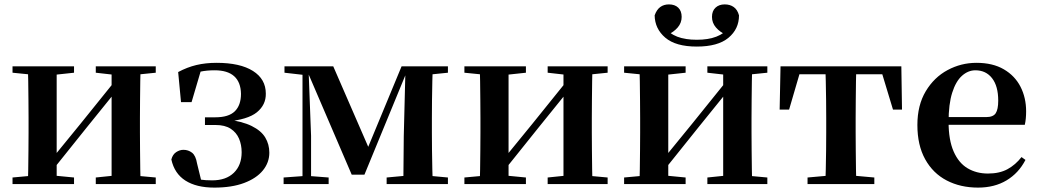

<svg xmlns="http://www.w3.org/2000/svg" viewBox="-20 -838 4728 874"><path d="M37 0V-30L146 -40H214L317 -30V0ZM416 0V-30L513 -40H580L689 -30V0ZM106 0Q108 -25 108.5 -67Q109 -109 109.5 -154.5Q110 -200 110 -235V-301Q110 -336 109.5 -381Q109 -426 108.5 -468.5Q108 -511 106 -536H238V0ZM210 -52 161 -78H186L346 -274L516 -485L564 -461H539L375 -258ZM488 0V-536H620Q619 -511 618.5 -468.5Q618 -426 617.5 -381Q617 -336 617 -301V-235Q617 -200 617.5 -154.5Q618 -109 618.5 -67Q619 -25 620 0ZM37 -507V-536H317V-507L215 -496H147ZM416 -507V-536H689V-507L581 -496H513Z M956 16Q874 16 824 -16Q774 -48 760 -112Q766 -135 782 -145.5Q798 -156 815 -156Q837 -156 854 -143Q871 -130 877 -94L899 -4L842 -35Q870 -24 892 -20.5Q914 -17 946 -17Q1009 -17 1044.5 -51.5Q1080 -86 1080 -145Q1080 -179 1068 -207Q1056 -235 1030 -252Q1004 -269 961 -269H913V-304H960Q1021 -304 1049 -331.5Q1077 -359 1077 -411Q1076 -464 1046 -491Q1016 -518 957 -518Q921 -518 893 -512Q865 -506 837 -491L896 -522L852 -373H804L791 -510Q832 -532 874 -542Q916 -552 966 -552Q1073 -552 1131.5 -515Q1190 -478 1190 -412Q1191 -361 1149.5 -327Q1108 -293 1007 -284L1008 -295Q1082 -286 1125.5 -264.5Q1169 -243 1187.5 -212Q1206 -181 1206 -143Q1206 -98 1176.5 -62Q1147 -26 1091 -5Q1035 16 956 16Z M1581 -43 1380 -511H1370V-536H1497L1667 -145H1646L1808 -536H1841V-512H1832L1639 -43ZM1816 0 1818 -218 1826 -536H1950Q1949 -511 1948 -468.5Q1947 -426 1946.5 -381Q1946 -336 1946 -301V-235Q1946 -200 1946.5 -154.5Q1947 -109 1948 -67Q1949 -25 1950 0ZM1271 0V-30L1367 -37H1386L1476 -30V0ZM1740 0V-30L1848 -40H1911L2019 -30V0ZM1275 -507V-536H1382V-496H1371ZM1357 0V-536H1384L1396 -220V0ZM1879 -496V-536H2019V-507L1911 -496Z M2094 0V-30L2203 -40H2271L2374 -30V0ZM2473 0V-30L2570 -40H2637L2746 -30V0ZM2163 0Q2165 -25 2165.5 -67Q2166 -109 2166.5 -154.5Q2167 -200 2167 -235V-301Q2167 -336 2166.5 -381Q2166 -426 2165.5 -468.5Q2165 -511 2163 -536H2295V0ZM2267 -52 2218 -78H2243L2403 -274L2573 -485L2621 -461H2596L2432 -258ZM2545 0V-536H2677Q2676 -511 2675.5 -468.5Q2675 -426 2674.5 -381Q2674 -336 2674 -301V-235Q2674 -200 2674.5 -154.5Q2675 -109 2675.5 -67Q2676 -25 2677 0ZM2094 -507V-536H2374V-507L2272 -496H2204ZM2473 -507V-536H2746V-507L2638 -496H2570Z M3152 -626Q3056 -626 3008.5 -666.5Q2961 -707 2960 -768Q2969 -794 2985.5 -806Q3002 -818 3025 -818Q3052 -818 3067.5 -803Q3083 -788 3083 -761Q3083 -734 3065 -713Q3047 -692 3018 -679L2998 -717Q3027 -685 3063 -671Q3099 -657 3152 -657Q3204 -657 3240.5 -671Q3277 -685 3306 -717L3286 -679Q3257 -692 3239 -713Q3221 -734 3221 -761Q3221 -788 3237 -803Q3253 -818 3279 -818Q3303 -818 3320 -806Q3337 -794 3344 -768Q3344 -706 3296 -666Q3248 -626 3152 -626ZM2821 0V-30L2930 -40H2998L3101 -30V0ZM3200 0V-30L3297 -40H3364L3473 -30V0ZM2890 0Q2892 -25 2892.5 -67Q2893 -109 2893.5 -154.5Q2894 -200 2894 -235V-301Q2894 -336 2893.5 -381Q2893 -426 2892.5 -468.5Q2892 -511 2890 -536H3022V0ZM2994 -52 2945 -78H2970L3130 -274L3300 -485L3348 -461H3323L3159 -258ZM3272 0V-536H3404Q3403 -511 3402.5 -468.5Q3402 -426 3401.5 -381Q3401 -336 3401 -301V-235Q3401 -200 3401.5 -154.5Q3402 -109 3402.5 -67Q3403 -25 3404 0ZM2821 -507V-536H3101V-507L2999 -496H2931ZM3200 -507V-536H3473V-507L3365 -496H3297Z M3529 -339 3533 -536H4083L4086 -339H4045L3986 -534L4052 -500H3564L3629 -534L3572 -339ZM3656 0V-30L3768 -40H3849L3960 -30V0ZM3737 0Q3738 -25 3739 -67Q3740 -109 3740.5 -154.5Q3741 -200 3741 -235V-301Q3741 -336 3740.5 -381Q3740 -426 3739 -468.5Q3738 -511 3737 -536H3878Q3877 -511 3876.5 -468.5Q3876 -426 3875.5 -381Q3875 -336 3875 -301V-235Q3875 -200 3875.5 -154.5Q3876 -109 3876.5 -67Q3877 -25 3878 0Z M4432 16Q4352 16 4289.5 -16.5Q4227 -49 4191.5 -113Q4156 -177 4156 -269Q4156 -359 4194 -422.5Q4232 -486 4293.5 -519Q4355 -552 4425 -552Q4499 -552 4549.5 -522.5Q4600 -493 4625.5 -443Q4651 -393 4651 -331Q4651 -296 4645 -270H4214V-305H4469Q4501 -305 4512.5 -322.5Q4524 -340 4524 -380Q4524 -446 4496 -482Q4468 -518 4420 -518Q4387 -518 4359 -493Q4331 -468 4314.5 -416Q4298 -364 4298 -283Q4298 -201 4321 -148.5Q4344 -96 4384.5 -72Q4425 -48 4477 -48Q4530 -48 4566.5 -68Q4603 -88 4630 -123L4648 -110Q4617 -50 4562 -17Q4507 16 4432 16Z"/></svg>

Font: Noto Serif TC
Style: Bold
Weight: 700
Designer: Ryoko NISHIZUKA 西塚涼子 (kana & ideographs); Frank Grießhammer (Latin, Greek & Cyrillic); Wenlong ZHANG 张文龙 (bopomofo); San
Foundry: Adobe
Version: Version 2.002-H1;hotconv 1.1.0;makeotfexe 2.6.0